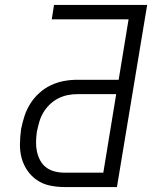

<svg xmlns="http://www.w3.org/2000/svg" viewBox="-20 -755 640 775"><path d="M240 0Q210 0 181.5 -6Q153 -12 130 -27.5Q107 -43 91 -66Q75 -89 67.5 -116.5Q60 -144 60.5 -173.5Q61 -203 65 -233Q70 -259 78.5 -285.5Q87 -312 102 -336Q117 -360 138.5 -379.5Q160 -399 185.5 -411Q211 -423 238 -428Q265 -433 292 -433H459L499 -677H189L198 -735H574L452 0ZM397 -58 449 -375H292Q272 -375 252.5 -371Q233 -367 214.5 -357.5Q196 -348 180.5 -333Q165 -318 154.5 -300Q144 -282 138.5 -262.5Q133 -243 129 -224Q126 -204 125.5 -183.5Q125 -163 129 -144Q133 -125 142 -108Q151 -91 166 -79.5Q181 -68 200.5 -63Q220 -58 240 -58Z"/></svg>

Font: Iosevka Curly LtExObl
Style: Regular
Weight: 300
Width: 7
Italic angle: -9°
Monospace: yes
Designer: Belleve Invis
Foundry: Belleve Invis
Version: Version 11.1.0; ttfautohint (v1.8.3)